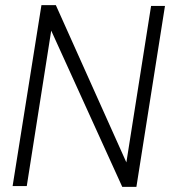

<svg xmlns="http://www.w3.org/2000/svg" viewBox="-20 -723 666 746"><path d="M29 0 141 -703H197L471 -92L567 -700H621L510 3H455L179 -604L84 0Z"/></svg>

Font: Georama Light
Style: Italic
Weight: 300
Italic angle: -9°
Designer: Jean-Baptiste Levee
Foundry: Production Type
Version: Version 1.001